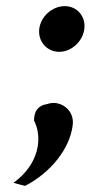

<svg xmlns="http://www.w3.org/2000/svg" viewBox="-20 -479 296 626"><path d="M217 -71C222 -108 197 -138 162 -143C153 -144 143 -143 135 -140C102 -135 91 -114 91 -86C120 -29 107 57 24 117C38 121 49 124 62 127C145 84 208 6 217 -71ZM108 -385C103 -344 133 -310 173 -310C213 -310 250 -344 255 -385C260 -426 231 -459 191 -459C151 -459 113 -426 108 -385Z"/></svg>

Font: Bluebird
Style: Obl
Weight: 400
Designer: Jasper
Foundry: Cannot Into Space Fonts
Version: Version 0.98